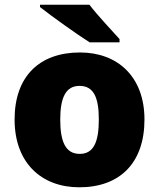

<svg xmlns="http://www.w3.org/2000/svg" viewBox="-20 -786 677 816"><path d="M360 -766H150V-756C198 -718 307 -640 361 -606H488V-620C455 -657 394 -721 360 -766ZM594 -278C594 -461 479 -563 320 -563C147 -563 42 -461 42 -278C42 -93 157 10 317 10C489 10 594 -93 594 -278ZM236 -278C236 -372 260 -421 318 -421C378 -421 400 -372 400 -278C400 -183 378 -132 319 -132C259 -132 236 -183 236 -278Z"/></svg>

Font: Noto Sans Myanmar UI Black
Style: Regular
Weight: 900
Designer: Monotype Design Team
Foundry: Monotype Imaging Inc.
Version: Version 2.103